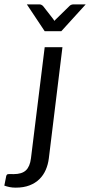

<svg xmlns="http://www.w3.org/2000/svg" viewBox="-82 -695 416 887"><path d="M0 0ZM206.5 -477.1 143.6 36.6Q140.1 64.9 129.4 89.6Q118.7 114.3 100.1 132.6Q81.5 150.9 54.4 161.4Q27.3 171.9 -9.3 171.9Q-24.9 171.9 -37.1 169.4Q-49.3 167 -62 162.6L-53.2 118.2Q-51.8 113.8 -49.8 111.8Q-47.9 109.9 -43.9 109.4Q-40 108.9 -33.9 109.1Q-27.8 109.4 -19 109.4Q19 109.4 37.6 92Q56.2 74.7 61 36.6L124.5 -477.1ZM42 -674.8H99.6Q105 -674.8 109.4 -672.6Q113.8 -670.4 116.2 -668L163.1 -607.9L169.4 -598.6Q171.9 -601.1 173.8 -603.5Q175.8 -606 178.2 -607.9L239.7 -668Q246.6 -674.8 258.8 -674.8H314L201.2 -550.8H124.5Z"/></svg>

Font: Carlito
Style: Italic
Weight: 400
Italic angle: -7°
Designer: Lukasz Dziedzic
Foundry: tyPoland Lukasz Dziedzic
Version: Version 1.104